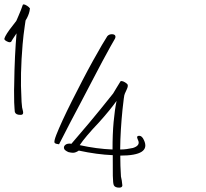

<svg xmlns="http://www.w3.org/2000/svg" viewBox="-191 -868 944 881"><path d="M-98.7 -341Q-117.7 -341 -122.5 -353L-123.2 -356Q-123.9 -359 -124.3 -369.5Q-124.7 -380 -125.9 -398Q-125.8 -415 -126.3 -434.5Q-126.8 -454 -125.9 -476Q-125 -550 -122.1 -609Q-119.2 -668 -115.1 -715L-127.7 -696Q-130.8 -692 -133.6 -687Q-136.5 -682 -140.1 -676Q-143.6 -674 -145.6 -674Q-151.6 -674 -160.2 -678.5Q-168.7 -683 -170.6 -687Q-173.5 -695 -147.8 -731L-116.3 -772Q-115.2 -776 -112.3 -781Q-109.5 -786 -107.1 -793Q-100.6 -808 -95.2 -821.5Q-89.8 -835 -86.3 -846Q-85.3 -846 -85.5 -846.5Q-85.6 -847 -84.6 -847Q-84.6 -847 -84.2 -847.5Q-83.8 -848 -82.8 -848Q-76.8 -848 -66.8 -841.5Q-56.8 -835 -53.4 -829L-54 -827Q-55.6 -808 -67.3 -785L-73.7 -774Q-73.5 -773 -77.2 -750Q-80.3 -729 -82.9 -707.5Q-85.4 -686 -87.3 -664Q-99 -524 -92.7 -419Q-93.1 -412 -92 -400.5Q-90.8 -389 -89.6 -375Q-88.7 -371 -87.6 -366.5Q-86.6 -362 -85.4 -357Q-84.5 -353 -85 -348.5Q-85.4 -344 -90 -342Q-91.7 -341 -98.7 -341ZM355.8 -7Q336.8 -7 331.3 -18Q327.4 -26 326.7 -61.5Q326 -97 326.4 -156Q253.7 -159 170.6 -177Q155.9 -167 143.9 -167Q135.9 -167 123.2 -170Q107.6 -177 103.9 -184Q99.6 -194 106.9 -201.5Q114.2 -209 127.2 -209H132.2Q133.4 -208 136.4 -208Q169.6 -246 217.8 -303.5Q266.1 -361 328.1 -439Q334.7 -449 342.5 -463Q350.3 -477 362.1 -495Q362.9 -496 366.9 -496Q372.9 -496 382.2 -490.5Q391.4 -485 394.6 -480Q397.4 -472 390.7 -458Q388.6 -454 386.7 -449Q384.9 -444 382.1 -439Q379.2 -434 377 -415.5Q374.8 -397 371.1 -365Q366.5 -320 363.7 -274Q360.8 -228 360.4 -182Q376.4 -182 390.4 -184Q404.5 -186 418.8 -189Q454.2 -200 442.5 -225L440.3 -230Q433.8 -245 447.8 -245Q460.8 -245 469.5 -225Q502.9 -154 360.9 -154Q360.9 -132 361.6 -107.5Q362.3 -83 364 -58Q365.9 -50 367.7 -40Q369.5 -30 370.5 -17Q369.8 -7 355.8 -7ZM325.4 -182Q325.2 -252 330.3 -308Q335.4 -364 343.9 -405Q330.3 -386 310.1 -361Q289.8 -336 262.8 -306Q231.4 -273 209.4 -247Q187.4 -221 174.8 -202Q251.7 -185 325.4 -182ZM79.9 -206Q75.9 -206 68 -208Q60 -210 59.1 -214Q56.5 -221 67.1 -248.5Q77.8 -276 96.4 -316.5Q115.1 -357 138.7 -404Q162.4 -451 187.3 -499Q212.2 -547 235.5 -589Q258.8 -631 276.4 -661Q293.9 -691 301.4 -702Q309.3 -711 322.3 -711Q334.3 -711 337.9 -704Q340.3 -698 336.2 -690Q331.8 -683 316.2 -655Q300.7 -627 278.3 -585.5Q255.9 -544 230.7 -495Q205.5 -446 179.7 -397.5Q153.9 -349 132.4 -308Q110.8 -267 97.2 -239.5Q83.5 -212 79.9 -206Z"/></svg>

Font: Oooh Baby
Style: Normal
Weight: 400
Designer: Robert E. Leuschke
Foundry: Robert E. Leuschke
Version: Version 1.011; ttfautohint (v1.8.3)